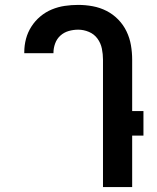

<svg xmlns="http://www.w3.org/2000/svg" viewBox="-20 -763 640 783"><path d="M400 0V-520Q400 -542 395.5 -564.5Q391 -587 377.5 -605.5Q364 -624 342.5 -633Q321 -642 299 -642Q279 -642 260 -636.5Q241 -631 226.5 -618Q212 -605 205 -586Q198 -567 198 -548V-546H79V-550Q79 -578 86 -604.5Q93 -631 108 -654.5Q123 -678 144.5 -696Q166 -714 191.5 -724.5Q217 -735 244 -739Q271 -743 299 -743Q329 -743 358.5 -737.5Q388 -732 414.5 -718.5Q441 -705 462 -683.5Q483 -662 496 -635Q509 -608 514 -578.5Q519 -549 519 -520V-310H565V-210H519V0Z"/></svg>

Font: Iosevka Extended
Style: Bold
Weight: 700
Width: 7
Monospace: yes
Designer: Belleve Invis
Foundry: Belleve Invis
Version: Version 32.5.0; ttfautohint (v1.8.4)